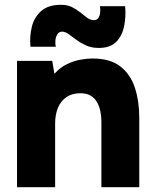

<svg xmlns="http://www.w3.org/2000/svg" viewBox="-20 -781 649 801"><path d="M51 0V-527H198L207 -473Q230 -499 258.5 -513Q287 -527 315.5 -532Q344 -537 365 -537Q440 -537 482.5 -503.5Q525 -470 543 -414Q561 -358 561 -291V0H403V-274Q403 -295 399 -315.5Q395 -336 385.5 -353.5Q376 -371 359 -381.5Q342 -392 315 -392Q280 -392 256 -375Q232 -358 221 -329.5Q210 -301 210 -266V0ZM392 -581Q362 -581 339 -591.5Q316 -602 298.5 -615Q281 -628 266.5 -638.5Q252 -649 239 -649Q226 -649 219 -637.5Q212 -626 211 -611Q210 -596 213 -586H107Q103 -630 113 -670Q123 -710 152.5 -735.5Q182 -761 234 -761Q261 -761 280 -751.5Q299 -742 314.5 -729.5Q330 -717 343.5 -707Q357 -697 371 -697Q385 -697 391 -707Q397 -717 398 -730.5Q399 -744 397 -755H502Q506 -713 498 -672.5Q490 -632 465 -606.5Q440 -581 392 -581Z"/></svg>

Font: Onest ExtraBold
Style: Regular
Weight: 800
Designer: Dmitri Voloshin, Andrey Kudryavtsev
Foundry: Dmitri Voloshin, Andrey Kudryavtsev
Version: Version 1.000;gftools[0.9.33]